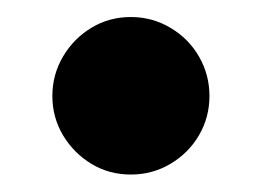

<svg xmlns="http://www.w3.org/2000/svg" viewBox="-20 -190 300 220"><path d="M130 10Q105 10 84.8 -2.2Q64.5 -14.5 52.2 -35Q40 -55.5 40 -80Q40 -104.5 52.2 -125.2Q64.5 -146 84.8 -158.2Q105 -170.5 130 -170.5Q154.5 -170.5 175.2 -158.2Q196 -146 208 -125.2Q220 -104.5 220 -80Q220 -55.5 208 -35Q196 -14.5 175.2 -2.2Q154.5 10 130 10Z"/></svg>

Font: Bodoni Moda 28pt
Style: Bold
Weight: 700
Designer: Owen Earl
Foundry: indestructible type
Version: Version 2.005